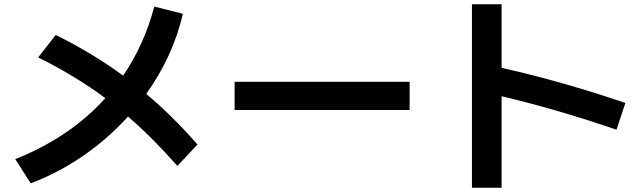

<svg xmlns="http://www.w3.org/2000/svg" viewBox="-20 -813 3040 906"><path d="M477 -350Q334 -456 160 -542L243 -648Q417 -562 561 -456Q661 -603 708 -782L843 -748Q797 -548 670 -370Q791 -269 912 -131L817 -30Q701 -162 584 -263Q490 -159 373.5 -78.5Q257 2 125 52L52 -62Q312 -166 477 -350Z M1087 -427H1913V-294H1087Z M2347 -359V73H2207V-793H2347V-493Q2639 -427 2931 -327L2889 -201Q2615 -295 2347 -359Z"/></svg>

Font: Enso
Style: Bold
Weight: 700
Designer: Coji Morishita
Foundry: UNDERFOREST DESIGN
Version: Version 1.000